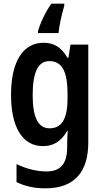

<svg xmlns="http://www.w3.org/2000/svg" viewBox="-20 -786 568 1046"><path d="M330 -754V-766H260C228 -722 200 -662 187 -616V-606H299C302 -645 317 -711 330 -754ZM217 -553C105 -553 40 -450 40 -269C40 -93 103 10 213 10C268 10 311 -12 346 -73H349C347 -50 346 -20 346 3V15C346 110 307 148 233 148C183 148 126 135 70 108V206C119 230 169 240 227 240C386 240 461 151 461 -11V-543H364L353 -472H347C313 -531 271 -553 217 -553ZM248 -453C316 -453 348 -402 348 -272V-250C348 -135 314 -87 250 -87C188 -87 158 -146 158 -267C158 -391 187 -453 248 -453Z"/></svg>

Font: Noto Sans Telugu Condensed SemiBold
Style: Regular
Weight: 600
Width: 3
Designer: Jelle Bosma - Monotype Design Team
Foundry: Monotype Imaging Inc.
Version: Version 2.005